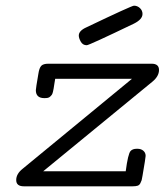

<svg xmlns="http://www.w3.org/2000/svg" viewBox="-20 -655 579 675"><path d="M257 -530Q257 -547 284 -559Q443 -635 451 -635Q463 -635 472 -626.5Q481 -618 481 -606Q481 -587 451 -572Q293 -496 285 -496Q271 -496 264 -508.5Q257 -521 257 -530ZM60 -62 444 -378H174Q173 -371 171 -359.5Q169 -348 168.5 -343.5Q168 -339 166 -331.5Q164 -324 162 -321.5Q160 -319 156.5 -315.5Q153 -312 148 -311Q143 -310 136 -310Q106 -310 106 -338Q106 -344 115 -396Q118 -416 125 -423.5Q132 -431 150 -431H513Q539 -431 539 -409Q539 -387 516 -368L132 -53H422Q430 -114 439 -124Q446 -132 461 -132H463Q476 -132 484 -125Q492 -118 492 -107Q492 -101 481 -37Q479 -25 478 -21.5Q477 -18 473.5 -11Q470 -4 463.5 -2Q457 0 446 0H64Q37 0 37 -22Q37 -44 60 -62Z"/></svg>

Font: CMU Typewriter Text
Style: LightOblique
Weight: 200
Italic angle: -9.46001°
Version: Version 0.7.0